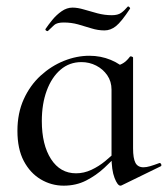

<svg xmlns="http://www.w3.org/2000/svg" viewBox="-20 -575 530 606"><path d="M181 11Q142 11 108.5 -9Q75 -29 55 -67Q35 -105 35 -162Q35 -218 55 -262Q75 -306 108.5 -336.5Q142 -367 182 -383Q222 -399 262 -399Q298 -399 329.5 -386Q361 -373 383 -350L332 -292Q332 -318 318.5 -337.5Q305 -357 283.5 -368Q262 -379 237 -379Q199 -379 171 -355Q143 -331 127.5 -289Q112 -247 112 -193Q112 -118 141 -73Q170 -28 220 -28Q245 -28 268.5 -39Q292 -50 312 -66.5Q332 -83 349 -100L357 -93Q335 -69 309 -45Q283 -21 251.5 -5Q220 11 181 11ZM360 11Q351 11 341.5 -13.5Q332 -38 332 -81V-360Q352 -367 365 -373.5Q378 -380 390 -396Q392 -398 396 -396.5Q400 -395 400 -393V-107Q400 -75 407.5 -61Q415 -47 433 -47Q442 -47 454 -50.5Q466 -54 482 -60Q486 -62 488.5 -57Q491 -52 487 -50L364 10Q362 11 360 11ZM333 -527Q352 -527 362.5 -534.5Q373 -542 383 -554Q385 -556 388.5 -552.5Q392 -549 390 -547Q363 -506 346 -492.5Q329 -479 310 -479Q289 -479 268.5 -485.5Q248 -492 226.5 -498Q205 -504 181 -504Q160 -504 151 -496Q142 -488 131 -477Q129 -476 125.5 -478.5Q122 -481 124 -484Q132 -496 145 -512Q158 -528 174.5 -539.5Q191 -551 209 -551Q225 -551 245 -545Q265 -539 287.5 -533Q310 -527 333 -527Z"/></svg>

Font: Cormorant Infant Light Medium
Style: Regular
Weight: 500
Version: Version 4.001